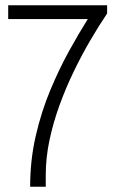

<svg xmlns="http://www.w3.org/2000/svg" viewBox="-20 -706 438 726"><path d="M94 0Q94 -100 115 -191.5Q136 -283 169.5 -363.5Q203 -444 240.5 -512Q278 -580 312 -634H11V-686H385V-655Q354 -609 321.5 -553.5Q289 -498 259 -436Q229 -374 205 -308Q181 -242 167 -175.5Q153 -109 153 -44V0Z"/></svg>

Font: Archivo Condensed ExtraLight
Style: Regular
Weight: 250
Width: 3
Designer: Hector Gatti
Foundry: Omnibus-Type
Version: Version 2.001